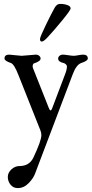

<svg xmlns="http://www.w3.org/2000/svg" viewBox="-20 -703 470 984"><path d="M224 -512Q204 -490 194 -490Q185 -490 185 -503Q185 -513 214.5 -574Q244 -635 261 -665Q272 -683 288 -683Q309 -683 325.5 -677Q342 -671 342 -660Q342 -651 298.5 -598Q255 -545 224 -512ZM187 -35 75 -317Q53 -374 36 -380Q3 -391 3 -403Q3 -423 27 -423Q34 -423 58.5 -420Q83 -417 91 -417Q99 -417 127.5 -420Q156 -423 163 -423Q174 -423 181 -417Q188 -411 188 -403Q188 -389 154 -378Q150 -377 148 -369.5Q146 -362 149 -354L230 -150Q239 -126 247 -147L313 -321Q323 -346 323 -362Q323 -369 317 -374Q311 -379 306 -380Q278 -386 278 -403Q278 -411 285 -417Q292 -423 303 -423Q310 -423 330 -420Q350 -417 358 -417Q365 -417 381.5 -420Q398 -423 406 -423Q430 -423 430 -403Q430 -391 396 -380Q371 -371 353 -323L160 186Q151 211 126.5 236Q102 261 71 261Q48 261 34 243.5Q20 226 20 204Q20 182 38.5 165Q57 148 80 148Q130 148 151 105Q192 18 192 -10Q192 -23 187 -35Z"/></svg>

Font: EB Garamond 08
Style: Regular
Weight: 400
Version: Version 0.016 ; ttfautohint (v1.5)